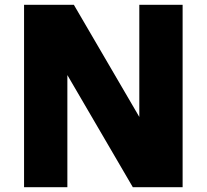

<svg xmlns="http://www.w3.org/2000/svg" viewBox="-20 -778 859 798"><path d="M739 -758V0H532L260 -466V0H80V-758H287L559 -292V-758Z"/></svg>

Font: Biryani Heavy
Style: Regular
Weight: 900
Designer: Dan Reynolds and Mathieu Réguer
Foundry: Dan Reynolds and Mathieu Réguer
Version: Version 1.003; ttfautohint (v1.1) -l 5 -r 5 -G 72 -x 0 -D la